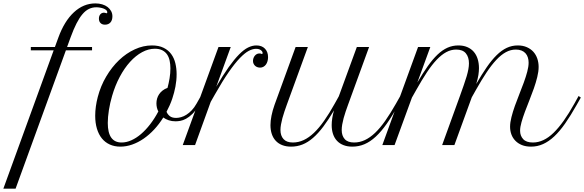

<svg xmlns="http://www.w3.org/2000/svg" viewBox="-219 -856 3448 1133"><path d="M-37.1 -578.6H105L125 -633.3Q160.6 -731.4 217.3 -783.7Q273.9 -835.9 343.8 -835.9Q365.7 -835.9 384.3 -830.3Q402.8 -824.7 416 -814.5Q429.2 -804.2 436.8 -790.3Q444.3 -776.4 444.3 -759.8Q444.3 -736.3 432.6 -723.4Q420.9 -710.4 400.4 -710.4Q383.8 -710.4 374.3 -720Q364.7 -729.5 364.7 -746.1Q364.7 -761.7 373 -771.5Q381.3 -781.2 395 -781.2Q399.4 -781.2 404.8 -779.3Q405.8 -778.8 407.2 -778.3Q408.7 -777.8 409.7 -777.8Q414.1 -777.8 414.1 -783.7Q414.1 -791 408 -796.4Q401.9 -801.8 392.3 -805.4Q382.8 -809.1 371.3 -811Q359.9 -813 349.1 -813Q325.7 -813 305.7 -803.2Q285.6 -793.5 267.6 -772.2Q249.5 -751 232.4 -717.5Q215.3 -684.1 198.2 -637.2L176.8 -578.6H324.2V-559.1H169.9L-127 257.3H-199.2L97.7 -559.1H-37.1Z M357.9 -283.7Q375 -349.1 408 -404.8Q440.9 -460.4 483.6 -501.2Q526.4 -542 576.4 -564.9Q626.5 -587.9 677.2 -587.9Q718.3 -587.9 746.3 -574Q774.4 -560.1 791.5 -536.6Q808.6 -513.2 815.9 -482.4Q823.2 -451.7 823.2 -418Q823.2 -381.3 816.2 -344.7Q809.1 -308.1 797.9 -274.9Q791 -253.9 782.2 -234.4Q773.4 -214.8 763.7 -196.3Q770.5 -180.2 783.7 -170.2Q796.9 -160.2 820.3 -160.2Q834 -160.2 849.6 -164.6Q865.2 -168.9 881.1 -179Q897 -189 912.4 -205.1Q927.7 -221.2 940.9 -244.6L966.3 -289.6L979.5 -280.3L954.1 -235.4Q935.5 -202.6 916.3 -183.8Q897 -165 878.9 -155.3Q860.8 -145.5 845 -142.8Q829.1 -140.1 817.9 -140.1Q794.9 -140.1 776.9 -146.2Q758.8 -152.3 744.6 -162.6Q720.2 -123.5 690.7 -91.8Q661.1 -60.1 628.4 -37.6Q595.7 -15.1 560.8 -2.9Q525.9 9.3 491.2 9.3Q456.5 9.3 429 -3.2Q401.4 -15.6 382.3 -39.1Q363.3 -62.5 353 -96.4Q342.8 -130.4 342.8 -172.9Q342.8 -199.7 346.7 -227.8Q350.6 -255.9 357.9 -283.7ZM498.5 -15.1Q526.9 -15.1 555.9 -28.1Q585 -41 613 -64.9Q641.1 -88.9 667.2 -122.8Q693.4 -156.7 715.3 -198.2Q709.5 -209.5 706.8 -221.4Q704.1 -233.4 704.1 -246.1Q704.1 -260.3 708 -274.2Q711.9 -288.1 720 -300Q728 -312 740.5 -321.8Q752.9 -331.5 769.5 -337.4Q776.9 -364.7 781.7 -394.3Q786.6 -423.8 786.6 -452.6Q786.6 -476.1 782.2 -497.3Q777.8 -518.6 767.3 -534.2Q756.8 -549.8 739 -559.1Q721.2 -568.4 694.8 -568.4Q656.7 -568.4 619.4 -548.1Q582 -527.8 548.6 -491Q515.1 -454.1 487.8 -402.8Q460.4 -351.6 442.4 -289.6Q430.2 -248 423.6 -206.3Q417 -164.6 417 -130.4Q417 -15.1 498.5 -15.1Z M1330.6 -543.9Q1330.6 -551.8 1320.6 -559.8Q1310.5 -567.9 1291.5 -567.9Q1272 -567.9 1249 -555.9Q1226.1 -543.9 1196.8 -513.7Q1167.5 -483.4 1131.1 -431.2Q1094.7 -378.9 1048.8 -297.9L1024.4 -254.9L932.1 0H859.4L1070.3 -578.6H1142.6L1057.1 -344.2Q1097.2 -413.1 1130.4 -459.7Q1163.6 -506.3 1191.9 -534.9Q1220.2 -563.5 1245.1 -575.7Q1270 -587.9 1293.9 -587.9Q1326.2 -587.9 1344.5 -568.8Q1362.8 -549.8 1362.8 -519Q1362.8 -506.3 1359.6 -494.9Q1356.4 -483.4 1350.3 -475.1Q1344.2 -466.8 1335.4 -461.9Q1326.7 -457 1315.9 -457Q1308.1 -457 1300.5 -459.5Q1293 -461.9 1287.1 -467Q1281.2 -472.2 1277.6 -479.5Q1273.9 -486.8 1273.9 -496.6Q1273.9 -504.4 1276.6 -512.5Q1279.3 -520.5 1284.2 -526.6Q1289.1 -532.7 1295.9 -536.6Q1302.7 -540.5 1311 -540.5Q1316.4 -540.5 1321.3 -539.6Q1322.3 -538.6 1324 -537.8Q1325.7 -537.1 1326.7 -537.1Q1330.6 -537.1 1330.6 -543.9Z M1525.4 -578.6H1597.7L1473.1 -236.8Q1466.3 -217.8 1459.5 -198Q1452.6 -178.2 1447.5 -158.9Q1442.4 -139.6 1439.2 -121.8Q1436 -104 1436 -88.9Q1436 -55.2 1454.1 -35.2Q1472.2 -15.1 1509.3 -15.1Q1542 -15.1 1572.8 -29.3Q1603.5 -43.5 1633.5 -72Q1663.6 -100.6 1693.8 -143.6Q1724.1 -186.5 1756.3 -244.6L1780.3 -287.6L1886.7 -578.6H1959L1834.5 -236.8Q1827.6 -217.8 1820.8 -198Q1814 -178.2 1808.8 -158.9Q1803.7 -139.6 1800.5 -121.8Q1797.4 -104 1797.4 -88.9Q1797.4 -55.2 1815.2 -35.2Q1833 -15.1 1870.6 -15.1Q1903.3 -15.1 1933.8 -29.3Q1964.4 -43.5 1994.4 -72Q2024.4 -100.6 2054.7 -143.8Q2085 -187 2117.7 -244.6L2143.1 -289.6L2155.8 -280.3L2130.9 -235.4Q2095.7 -171.9 2063.2 -125.7Q2030.8 -79.6 1998.3 -49.6Q1965.8 -19.5 1931.9 -5.1Q1897.9 9.3 1859.9 9.3Q1830.1 9.3 1807.4 0.2Q1784.7 -8.8 1769.3 -25.4Q1753.9 -42 1746.1 -65.4Q1738.3 -88.9 1738.3 -117.7Q1738.3 -136.7 1741.7 -158.9Q1745.1 -181.2 1752 -204.6Q1719.2 -149.4 1689 -109.1Q1658.7 -68.8 1628.4 -42.5Q1598.1 -16.1 1566.2 -3.4Q1534.2 9.3 1498.5 9.3Q1468.8 9.3 1446 0.2Q1423.3 -8.8 1408 -25.4Q1392.6 -42 1384.8 -65.4Q1377 -88.9 1377 -117.7Q1377 -143.1 1383.1 -173.3Q1389.2 -203.6 1400.9 -236.8Z M2248 -578.6H2320.3L2243.7 -369.1Q2276.4 -424.8 2305.4 -465.8Q2334.5 -506.8 2363 -533.9Q2391.6 -561 2421.6 -574.5Q2451.7 -587.9 2485.8 -587.9Q2515.6 -587.9 2538.3 -578.1Q2561 -568.4 2576.4 -550.8Q2591.8 -533.2 2599.6 -508.3Q2607.4 -483.4 2607.4 -453.6Q2607.4 -435.1 2604 -413.3Q2600.6 -391.6 2591.3 -360.4Q2624 -417 2653.3 -459.5Q2682.6 -502 2711.7 -530.5Q2740.7 -559.1 2771.2 -573.5Q2801.8 -587.9 2836.4 -587.9Q2866.7 -587.9 2889.9 -577.6Q2913.1 -567.4 2928.5 -550.3Q2943.8 -533.2 2951.7 -510Q2959.5 -486.8 2959.5 -461.4Q2959.5 -434.1 2951.4 -401.4Q2943.4 -368.7 2931.2 -334Q2918.9 -299.3 2904.8 -263.9Q2890.6 -228.5 2878.4 -195.8Q2866.2 -163.1 2858.2 -134.5Q2850.1 -106 2850.1 -84.5Q2850.1 -54.7 2868.4 -34.9Q2886.7 -15.1 2925.8 -15.1Q2988.8 -15.1 3047.6 -72.3Q3106.4 -129.4 3170.4 -244.6L3195.3 -289.6L3208.5 -280.3L3183.1 -235.4Q3148.4 -173.8 3116.2 -127.7Q3084 -81.5 3051.8 -51.3Q3019.5 -21 2985.8 -5.9Q2952.1 9.3 2914.6 9.3Q2883.8 9.3 2860.8 0Q2837.9 -9.3 2822.3 -25.4Q2806.6 -41.5 2798.8 -62.7Q2791 -84 2791 -107.9Q2791 -133.3 2799.1 -165Q2807.1 -196.8 2819.3 -231Q2831.5 -265.1 2845.7 -300.5Q2859.9 -335.9 2872.1 -369.4Q2884.3 -402.8 2892.3 -432.9Q2900.4 -462.9 2900.4 -486.3Q2900.4 -502.4 2896 -516.6Q2891.6 -530.8 2882.3 -541.3Q2873 -551.8 2858.9 -557.6Q2844.7 -563.5 2825.2 -563.5Q2794.4 -563.5 2766.1 -548.1Q2737.8 -532.7 2709.5 -502.4Q2681.2 -472.2 2651.6 -427.7Q2622.1 -383.3 2589.4 -325.2L2564.9 -281.7L2462.4 0H2390.1L2495.1 -289.6Q2507.8 -325.2 2517.8 -353.8Q2527.8 -382.3 2534.7 -405.5Q2541.5 -428.7 2544.9 -447.5Q2548.3 -466.3 2548.3 -482.4Q2548.3 -519 2530 -541.3Q2511.7 -563.5 2473.1 -563.5Q2442.4 -563.5 2414.3 -548.3Q2386.2 -533.2 2357.9 -503.4Q2329.6 -473.6 2300 -429Q2270.5 -384.3 2237.3 -325.2L2211.9 -280.3L2109.4 0H2037.1Z"/></svg>

Font: Petit Formal Script
Style: Regular
Weight: 400
Version: Version 1.001; ttfautohint (v0.8) -G 200 -r 50